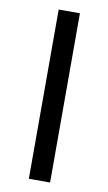

<svg xmlns="http://www.w3.org/2000/svg" viewBox="-85 -776 462 819"><g transform="rotate(10 146.5 -366.5)"><path d="M101 0H193V-733H101Z"/></g></svg>

Font: Noto Sans CJK HK
Style: Regular
Weight: 400
Designer: Ryoko NISHIZUKA 西塚涼子 (kana, bopomofo & ideographs); Paul D. Hunt (Latin, Greek & Cyrillic); Sandoll Communications 산돌커뮤니
Foundry: Adobe
Version: Version 2.004;hotconv 1.0.118;makeotfexe 2.5.65603